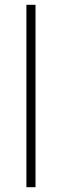

<svg xmlns="http://www.w3.org/2000/svg" viewBox="-20 -780 257 800"><path d="M128 0V-760H90V0Z"/></svg>

Font: Noto Sans Sinhala UI ExtraLight
Style: Regular
Weight: 200
Designer: Jelle Bosma - Monotype Design Team
Foundry: Monotype Imaging Inc.
Version: Version 2.006